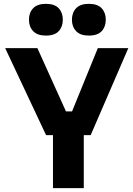

<svg xmlns="http://www.w3.org/2000/svg" viewBox="-20 -981 696 1001"><path d="M220.2 -276.5 7 -730H175L328.2 -390.8L299.2 -400.2H382.8L351.8 -390.8L490 -730H649L452.8 -276.5ZM256.2 0V-299.5H416.8V0ZM219 -795.5Q174.8 -795.5 152.9 -818.6Q131 -841.7 131 -878.3Q131 -915 152.9 -938Q174.8 -961 219 -961Q264.8 -961 286.1 -937.9Q307.5 -914.8 307.5 -878.2Q307.5 -841.5 286.1 -818.5Q264.8 -795.5 219 -795.5ZM443 -795.5Q398.8 -795.5 376.9 -818.6Q355 -841.7 355 -878.3Q355 -915 376.9 -938Q398.8 -961 443 -961Q488.8 -961 510.1 -937.9Q531.5 -914.8 531.5 -878.2Q531.5 -841.5 510.1 -818.5Q488.8 -795.5 443 -795.5Z"/></svg>

Font: SVN-Sora Variable
Style: Regular
Weight: 400
Designer: Jonathan Barnbrook, Julián Moncada
Foundry: Barnbrook Fonts
Version: Version 2.000 - Viet hoa boi STYLEno.1 Fonts